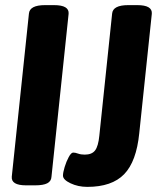

<svg xmlns="http://www.w3.org/2000/svg" viewBox="-20 -722 615 750"><path d="M82 2Q23 2 26 -32L93 -669Q96 -702 156 -702H191Q251 -702 248 -668L181 -31Q180 -14 164.5 -6Q149 2 117 2ZM321 8Q285 8 255.5 -6Q226 -20 226 -36Q226 -48 232.5 -69.5Q239 -91 248.5 -108.5Q258 -126 266 -126Q274 -126 285 -122Q296 -118 311 -118Q339 -118 351.5 -134.5Q364 -151 368 -192L418 -669Q421 -702 481 -702H516Q576 -702 573 -668L524 -202Q513 -91 465 -41.5Q417 8 321 8Z"/></svg>

Font: Asap Condensed
Style: Bold Italic
Weight: 700
Width: 3
Italic angle: -6°
Designer: Pablo Cosgaya
Foundry: Omnibus-Type
Version: Version 3.001; ttfautohint (v1.8.4.7-5d5b)